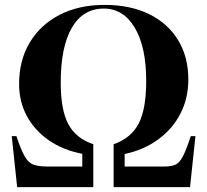

<svg xmlns="http://www.w3.org/2000/svg" viewBox="-20 -764 846 784"><path d="M50 0 28 -208H47Q66 -151 81.5 -124.5Q97 -98 118.5 -91Q140 -84 176 -84H316V-136Q237 -151 179 -191.5Q121 -232 89.5 -290.5Q58 -349 58 -421Q58 -518 101.5 -590.5Q145 -663 223.5 -703.5Q302 -744 407 -744Q512 -744 588.5 -706.5Q665 -669 707 -600.5Q749 -532 749 -439Q749 -363 717 -300.5Q685 -238 626.5 -195Q568 -152 489 -135V-84H649Q678 -84 695 -91Q712 -98 726 -124Q740 -150 759 -208H778L756 0H444V-175Q515 -200 546 -259Q577 -318 577 -434Q577 -572 530.5 -650.5Q484 -729 404 -729Q319 -729 273.5 -651Q228 -573 228 -426Q228 -315 259 -257Q290 -199 361 -175V0Z"/></svg>

Font: Literata 72pt
Style: Bold
Weight: 700
Designer: Latin by Veronika Burian and Jose Scaglione. Greek by Irene Vlachou. Cyrillic by Vera Evstafieva.
Foundry: TypeTogether
Version: Version 3.002